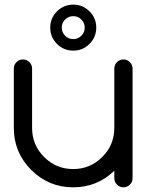

<svg xmlns="http://www.w3.org/2000/svg" viewBox="-20 -801 626 821"><path d="M546.9 -39.1Q546.9 -22.9 535.4 -11.5Q523.9 0 507.8 0Q491.7 0 480.2 -11.5Q468.8 -22.9 468.8 -39.1V-70.8Q395.5 0 293 0Q188 0 113.5 -74.5Q39.1 -148.9 39.1 -253.9V-507.8Q39.1 -523.9 50.5 -535.4Q62 -546.9 78.1 -546.9Q94.2 -546.9 105.7 -535.4Q117.2 -523.9 117.2 -507.8V-253.9Q117.2 -181.2 168.7 -129.6Q220.2 -78.1 293 -78.1Q365.7 -78.1 417.2 -129.6Q468.8 -181.2 468.8 -253.9V-507.8Q468.8 -523.9 480.2 -535.4Q491.7 -546.9 507.8 -546.9Q523.9 -546.9 535.4 -535.4Q546.9 -523.9 546.9 -507.8ZM391.6 -683.1Q391.6 -642.1 362.8 -613.3Q334 -584.5 293.5 -584.5Q252.4 -584.5 223.6 -613.3Q194.8 -642.1 194.8 -683.1Q194.8 -723.6 223.6 -752.4Q252.4 -781.2 293.5 -781.2Q334 -781.2 362.8 -752.4Q391.6 -723.6 391.6 -683.1ZM293.5 -731.9Q272.9 -731.9 258.5 -717.5Q244.1 -703.1 244.1 -683.1Q244.1 -662.6 258.5 -648.2Q272.9 -633.8 293.5 -633.8Q313.5 -633.8 327.9 -648.2Q342.3 -662.6 342.3 -683.1Q342.3 -703.1 327.9 -717.5Q313.5 -731.9 293.5 -731.9Z"/></svg>

Font: Comfortaa
Style: Regular
Weight: 400
Designer: Johan Aakerlund - aajohan
Foundry: Johan Aakerlund
Version: Version 2.004 2013